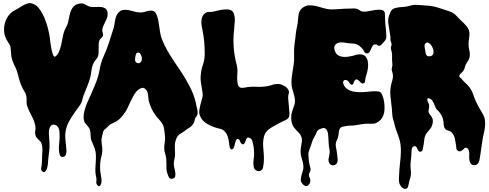

<svg xmlns="http://www.w3.org/2000/svg" viewBox="-20 -775 3118 1224"><path d="M93 -305Q88 -324 81 -339.5Q74 -355 66 -372Q55 -396 52.5 -415.5Q50 -435 48 -461Q48 -474 45.5 -481.5Q43 -489 39.5 -494.5Q36 -500 31.5 -506Q27 -512 22 -522Q9 -545 6.5 -572.5Q4 -600 11 -626.5Q18 -653 34 -675Q50 -697 74 -709Q86 -715 99 -723.5Q112 -732 125.5 -739.5Q139 -747 153 -752Q167 -757 180 -754Q208 -748 228.5 -721.5Q249 -695 263.5 -660.5Q278 -626 286.5 -590.5Q295 -555 298 -532Q298 -529 300.5 -508Q303 -487 307.5 -464.5Q312 -442 318.5 -425.5Q325 -409 333 -415Q347 -425 355.5 -444.5Q364 -464 369.5 -486.5Q375 -509 378.5 -531Q382 -553 387 -568Q392 -585 401 -600.5Q410 -616 414 -633Q419 -654 423 -675.5Q427 -697 436 -714.5Q445 -732 460.5 -742.5Q476 -753 503 -753Q513 -753 528.5 -743.5Q544 -734 555 -732Q572 -729 591 -730.5Q610 -732 626.5 -730Q643 -728 654.5 -718.5Q666 -709 666 -684Q666 -670 661 -657.5Q656 -645 649.5 -632.5Q643 -620 637.5 -607Q632 -594 632 -581Q632 -573 635.5 -564Q639 -555 636 -546Q632 -537 623.5 -530.5Q615 -524 612 -513Q609 -501 609 -489V-463Q609 -450 608.5 -437.5Q608 -425 604 -414Q601 -405 592.5 -396Q584 -387 579 -378Q571 -363 567 -346.5Q563 -330 561 -312Q556 -274 541 -238Q526 -202 513 -167Q507 -150 504.5 -137Q502 -124 492 -108L472 -80L452 -52Q436 -29 421.5 -3.5Q407 22 400 53Q394 80 396.5 108.5Q399 137 402 165Q403 173 403.5 182.5Q404 192 402.5 201Q401 210 396.5 217Q392 224 383 225Q367 228 361.5 213Q356 198 355.5 177Q355 156 357.5 135.5Q360 115 360 106Q360 91 359.5 71Q359 51 351 37Q344 25 328.5 20.5Q313 16 303 29Q291 45 291.5 70Q292 95 294 114Q298 156 293 193.5Q288 231 285 272Q285 277 282.5 288Q280 299 275.5 308Q271 317 264.5 321Q258 325 249 317Q241 309 242 299.5Q243 290 245 282Q248 261 248 240Q248 216 250 190.5Q252 165 245 141Q243 133 237.5 127Q232 121 226 115.5Q220 110 215 104Q210 98 207 90Q202 75 205 58Q208 41 205 26Q198 -7 181 -37.5Q164 -68 153 -100Q148 -117 149.5 -133Q151 -149 147 -166Q144 -180 135 -193.5Q126 -207 120 -221Q110 -241 104.5 -262Q99 -283 93 -305Z M616 -336Q624 -380 641.5 -418Q659 -456 673 -498L689 -548L705 -598Q708 -610 710 -622.5Q712 -635 714 -647Q716 -659 720.5 -670.5Q725 -682 733 -692Q746 -708 762.5 -711Q779 -714 796 -711Q813 -708 831.5 -702.5Q850 -697 868 -696Q886 -694 903 -699.5Q920 -705 934.5 -707Q949 -709 961 -703Q973 -697 982 -672Q988 -653 991 -634Q994 -615 996.5 -596.5Q999 -578 1002.5 -559Q1006 -540 1014 -521Q1028 -486 1046.5 -453.5Q1065 -421 1086 -389.5Q1107 -358 1128 -327Q1149 -296 1168 -263Q1180 -242 1191 -220.5Q1202 -199 1211 -176Q1216 -162 1220.5 -149Q1225 -136 1228 -122Q1230 -115 1230.5 -108.5Q1231 -102 1233 -95Q1234 -90 1236 -84.5Q1238 -79 1239 -74Q1241 -60 1239 -46Q1237 -39 1234 -35.5Q1231 -32 1227 -26Q1222 -17 1220.5 -7Q1219 3 1213 13Q1208 21 1201 28Q1194 35 1186 40Q1172 48 1160 57.5Q1148 67 1134 75Q1120 83 1113 92.5Q1106 102 1101 117Q1096 131 1095 146.5Q1094 162 1095 177.5Q1096 193 1096 208.5Q1096 224 1092 239Q1087 258 1088 273.5Q1089 289 1094 306Q1097 317 1098 334Q1099 351 1091 359Q1086 363 1077.5 364.5Q1069 366 1064 363Q1058 360 1054 349.5Q1050 339 1048 333Q1041 316 1041 300V266Q1041 250 1039.5 235Q1038 220 1033 205Q1027 188 1027 169.5Q1027 151 1030 133Q1034 114 1032 96Q1030 78 1028 59Q1026 48 1024.5 38.5Q1023 29 1018 20Q1013 9 1004.5 -1Q996 -11 988 -20Q979 -29 969 -44Q955 -63 946 -83Q937 -103 930 -126Q927 -135 926.5 -145Q926 -155 924.5 -165.5Q923 -176 921 -185Q919 -194 913 -201Q898 -220 881 -213.5Q864 -207 850 -192Q839 -179 830 -162.5Q821 -146 812.5 -128.5Q804 -111 796.5 -94Q789 -77 780 -63Q769 -46 756 -30.5Q743 -15 726 -4Q718 1 709.5 5Q701 9 693 13Q680 18 670.5 29Q661 40 650 48Q639 56 636.5 69.5Q634 83 630 96Q627 107 627 118.5Q627 130 628.5 142Q630 154 631.5 165.5Q633 177 632 188Q631 206 626.5 222Q622 238 620 255Q618 275 618 295Q618 315 622 334Q624 347 626.5 362.5Q629 378 626 392Q625 395 622 402Q619 409 615 411Q609 414 603 407.5Q597 401 595 396Q593 391 594 383.5Q595 376 595 370Q595 364 594 357.5Q593 351 591 344Q587 322 588 300.5Q589 279 590.5 257.5Q592 236 591.5 214.5Q591 193 584 172Q580 161 575.5 150.5Q571 140 566 129Q558 111 558 91.5Q558 72 553 52Q550 43 544.5 36Q539 29 533 22.5Q527 16 522 8.5Q517 1 515 -9Q511 -28 514.5 -49Q518 -70 525 -91Q532 -112 541 -131.5Q550 -151 558 -169Q577 -211 592.5 -250.5Q608 -290 616 -336ZM841 -394Q841 -379 854.5 -373.5Q868 -368 878 -380Q883 -386 884 -393.5Q885 -401 884 -409Q883 -414 880.5 -420.5Q878 -427 874 -432.5Q870 -438 864.5 -440Q859 -442 852 -437Q849 -435 847 -429.5Q845 -424 843.5 -417Q842 -410 841.5 -403.5Q841 -397 841 -394Z M1260 -298Q1263 -332 1274 -363.5Q1285 -395 1285 -430Q1285 -468 1282 -506Q1279 -544 1271 -581Q1268 -595 1265.5 -611Q1263 -627 1264 -642.5Q1265 -658 1271 -671Q1277 -684 1291 -693Q1302 -700 1315.5 -699Q1329 -698 1341 -701Q1355 -704 1367.5 -707.5Q1380 -711 1394 -713Q1406 -714 1417.5 -715Q1429 -716 1439.5 -714Q1450 -712 1458.5 -706Q1467 -700 1471 -687Q1479 -664 1476.5 -635Q1474 -606 1472 -583Q1466 -526 1470 -472.5Q1474 -419 1488 -365Q1496 -336 1493 -307Q1490 -278 1494 -248Q1496 -233 1501 -225.5Q1506 -218 1514 -216Q1522 -214 1532 -215.5Q1542 -217 1553 -219Q1581 -224 1608.5 -222Q1636 -220 1665 -223Q1690 -225 1712.5 -233Q1735 -241 1761 -239Q1777 -237 1795.5 -225.5Q1814 -214 1820 -198Q1824 -188 1821.5 -181.5Q1819 -175 1818 -166Q1816 -152 1818 -136.5Q1820 -121 1821 -106Q1821 -98 1822.5 -86Q1824 -74 1825 -62Q1826 -50 1824.5 -39Q1823 -28 1817 -21Q1810 -13 1794.5 -6.5Q1779 0 1769 5L1715 35Q1672 59 1663 95Q1654 131 1659 176Q1662 202 1662.5 234Q1663 266 1657 292Q1654 306 1645 311.5Q1636 317 1626 316Q1616 315 1607.5 307.5Q1599 300 1597 286Q1593 265 1596.5 244.5Q1600 224 1600 204Q1600 192 1599 180Q1598 168 1596 156Q1594 144 1590 128.5Q1586 113 1575 106Q1568 101 1561 102Q1554 103 1550 111Q1547 118 1545 125Q1543 132 1538 139Q1533 147 1526.5 145Q1520 143 1515 136Q1511 130 1509 122.5Q1507 115 1499 111Q1493 108 1489.5 112.5Q1486 117 1483 123.5Q1480 130 1478.5 137.5Q1477 145 1476 148Q1474 153 1472 161.5Q1470 170 1465 174Q1459 179 1454.5 177Q1450 175 1447.5 170.5Q1445 166 1443.5 159.5Q1442 153 1442 149Q1440 132 1436.5 113Q1433 94 1424 78Q1415 63 1404.5 55.5Q1394 48 1380 45Q1376 44 1372 43.5Q1368 43 1363 41Q1333 33 1302 15.5Q1271 -2 1257 -32Q1248 -51 1250.5 -70.5Q1253 -90 1258 -109Q1263 -128 1268.5 -147Q1274 -166 1271 -186Q1267 -215 1262 -242Q1257 -269 1260 -298Z M1852 -363Q1856 -391 1855 -419.5Q1854 -448 1856 -477Q1857 -491 1859 -505L1863 -533Q1865 -559 1869 -582Q1873 -605 1878 -630Q1880 -643 1880.5 -655.5Q1881 -668 1883 -680Q1885 -692 1890 -703Q1895 -714 1906 -723Q1927 -740 1950 -741Q1973 -742 1997 -736Q2021 -730 2045 -722.5Q2069 -715 2091 -715Q2117 -715 2145.5 -717.5Q2174 -720 2202 -720Q2216 -720 2230.5 -721Q2245 -722 2257 -718Q2268 -714 2274 -708.5Q2280 -703 2293 -701Q2307 -699 2330.5 -704Q2354 -709 2376.5 -712Q2399 -715 2416 -711Q2433 -707 2434 -685Q2435 -668 2435 -651.5Q2435 -635 2437 -618Q2442 -580 2443 -542Q2444 -528 2433 -514.5Q2422 -501 2412 -491Q2408 -487 2404.5 -484.5Q2401 -482 2395 -483Q2389 -484 2385 -488Q2381 -492 2375 -492Q2361 -492 2355 -482Q2349 -472 2344.5 -460.5Q2340 -449 2333.5 -440.5Q2327 -432 2312 -436Q2306 -438 2303 -444Q2300 -450 2297 -455Q2294 -461 2290 -465L2281 -474Q2258 -498 2223 -498Q2210 -498 2195.5 -500.5Q2181 -503 2166.5 -504.5Q2152 -506 2139.5 -503Q2127 -500 2118 -490Q2110 -481 2111 -467.5Q2112 -454 2118 -443Q2125 -428 2138.5 -421Q2152 -414 2167.5 -412.5Q2183 -411 2199 -413.5Q2215 -416 2228 -419Q2237 -422 2248.5 -425Q2260 -428 2271 -428.5Q2282 -429 2292 -426.5Q2302 -424 2310 -415Q2321 -402 2324.5 -385Q2328 -368 2326.5 -350Q2325 -332 2320.5 -314.5Q2316 -297 2311 -282Q2308 -271 2307.5 -258Q2307 -245 2294 -243Q2286 -242 2279.5 -249Q2273 -256 2266.5 -262Q2260 -268 2253 -269Q2246 -270 2238 -257Q2235 -252 2234.5 -246.5Q2234 -241 2229 -237Q2224 -234 2220.5 -235Q2217 -236 2213.5 -240Q2210 -244 2207 -248Q2204 -252 2202 -255Q2196 -263 2184.5 -265Q2173 -267 2168 -255Q2166 -248 2169 -240Q2172 -232 2175 -227Q2185 -212 2200 -203.5Q2215 -195 2231.5 -191.5Q2248 -188 2266 -187.5Q2284 -187 2300 -188Q2325 -190 2349.5 -192.5Q2374 -195 2399 -191H2397Q2407 -188 2413 -177Q2420 -163 2424.5 -146Q2429 -129 2430.5 -111Q2432 -93 2431 -75Q2430 -57 2425 -43Q2413 -8 2382 7Q2373 12 2364.5 13Q2356 14 2345 14Q2336 14 2327.5 13.5Q2319 13 2309 14Q2285 16 2260.5 21Q2236 26 2211 26Q2197 26 2184 29Q2173 31 2163 33Q2153 35 2146 46Q2140 57 2139.5 70Q2139 83 2136 95Q2134 106 2128.5 116.5Q2123 127 2121 138Q2119 150 2121.5 162.5Q2124 175 2126 186Q2128 195 2128.5 204.5Q2129 214 2131 224Q2132 231 2132.5 239Q2133 247 2132 254Q2130 265 2123 271Q2116 277 2107.5 278.5Q2099 280 2090.5 276Q2082 272 2078 262Q2072 248 2075.5 233.5Q2079 219 2081 205Q2083 189 2080 175.5Q2077 162 2076 147Q2075 139 2075 132Q2075 125 2074 117Q2073 109 2073 99Q2073 89 2071.5 79Q2070 69 2066.5 60.5Q2063 52 2056 46Q2048 39 2038 41.5Q2028 44 2019 48Q2003 54 1998.5 68.5Q1994 83 1985 96Q1974 113 1969 131Q1964 149 1956 169Q1954 176 1951.5 182.5Q1949 189 1947 196Q1945 205 1946.5 215.5Q1948 226 1948 237Q1948 253 1953 273Q1955 284 1958.5 295.5Q1962 307 1957 318Q1954 326 1951 331Q1948 336 1950 346Q1951 352 1954 358Q1957 364 1958 371Q1960 379 1956 390Q1952 401 1945 406Q1935 414 1925.5 410Q1916 406 1909 398Q1896 383 1897.5 367.5Q1899 352 1904 335Q1908 322 1911.5 310.5Q1915 299 1914 285Q1913 269 1909.5 255Q1906 241 1901 226Q1892 192 1900 155Q1902 143 1904 131.5Q1906 120 1904 108Q1899 85 1885 71.5Q1871 58 1857 41Q1843 24 1839 2.5Q1835 -19 1837 -40Q1839 -54 1843.5 -68.5Q1848 -83 1853 -96Q1860 -113 1860.5 -127.5Q1861 -142 1857 -159Q1852 -181 1845 -202.5Q1838 -224 1838 -247Q1838 -276 1843 -305Q1848 -334 1852 -363Z M2480 -318Q2475 -333 2479 -345Q2483 -357 2481 -374Q2478 -393 2479.5 -411.5Q2481 -430 2476 -449Q2474 -455 2473 -459Q2472 -463 2472 -470Q2472 -477 2474.5 -482Q2477 -487 2476 -494Q2475 -504 2472 -509.5Q2469 -515 2469 -526V-540Q2469 -546 2467 -553Q2464 -567 2462.5 -582Q2461 -597 2458 -611Q2455 -625 2454.5 -641Q2454 -657 2459 -671Q2464 -687 2472 -702.5Q2480 -718 2497 -723Q2521 -730 2546 -730.5Q2571 -731 2596 -739Q2619 -746 2644 -743.5Q2669 -741 2693 -740Q2735 -738 2770.5 -727Q2806 -716 2845 -703Q2865 -696 2877.5 -685.5Q2890 -675 2905 -658Q2912 -650 2921 -642Q2930 -634 2939 -625Q2948 -616 2955.5 -606.5Q2963 -597 2967 -588Q2976 -566 2971.5 -540Q2967 -514 2967 -491Q2967 -473 2971.5 -456Q2976 -439 2975 -421Q2974 -407 2968 -395Q2962 -383 2954 -372Q2946 -360 2943.5 -346.5Q2941 -333 2932 -321Q2927 -314 2920.5 -309.5Q2914 -305 2910 -297Q2905 -286 2912.5 -281Q2920 -276 2926 -268Q2938 -254 2952 -241.5Q2966 -229 2976 -214Q2987 -199 2993 -182.5Q2999 -166 3005 -150Q3015 -124 3028.5 -99Q3042 -74 3056 -51Q3069 -30 3071.5 -8.5Q3074 13 3071.5 35Q3069 57 3063.5 79Q3058 101 3055 124Q3051 148 3048 171.5Q3045 195 3041 219Q3039 228 3037.5 239Q3036 250 3032 259Q3028 268 3020 273.5Q3012 279 2999 278Q2990 277 2984.5 271.5Q2979 266 2976 258.5Q2973 251 2972 242.5Q2971 234 2971 227Q2971 221 2971.5 211.5Q2972 202 2970.5 192.5Q2969 183 2965 176Q2961 169 2952 167Q2945 165 2941 170Q2937 175 2932 179Q2925 185 2917 188.5Q2909 192 2901 187Q2890 182 2889.5 171Q2889 160 2887 150Q2884 135 2882 120Q2880 105 2874.5 92Q2869 79 2859.5 69.5Q2850 60 2834 56Q2824 54 2819 48Q2814 42 2811.5 34Q2809 26 2808.5 17Q2808 8 2807 0Q2803 -34 2780 -61Q2775 -67 2769 -72.5Q2763 -78 2759 -85Q2755 -92 2752.5 -99.5Q2750 -107 2747 -114Q2742 -124 2736.5 -133Q2731 -142 2720 -146Q2709 -151 2705.5 -146Q2702 -141 2706 -130Q2709 -121 2712.5 -116.5Q2716 -112 2716 -101Q2716 -92 2714.5 -85Q2713 -78 2712 -70Q2711 -56 2718 -48.5Q2725 -41 2731 -31Q2739 -19 2739.5 -6.5Q2740 6 2736 20Q2731 37 2721.5 47.5Q2712 58 2701 72Q2687 91 2684.5 117Q2682 143 2677 166Q2675 174 2673.5 182Q2672 190 2661 192Q2652 193 2647.5 186.5Q2643 180 2640 172.5Q2637 165 2632.5 160Q2628 155 2618 158Q2608 161 2605.5 174Q2603 187 2603 196Q2603 220 2599.5 244Q2596 268 2597 291Q2598 304 2599.5 316.5Q2601 329 2599 342Q2597 356 2592.5 369Q2588 382 2586 396Q2584 407 2579.5 418.5Q2575 430 2561 429Q2550 428 2542 419.5Q2534 411 2529 401Q2522 385 2523 365.5Q2524 346 2525 329Q2526 303 2529 277Q2532 251 2534 225.5Q2536 200 2535.5 174Q2535 148 2529 122Q2524 104 2517.5 86.5Q2511 69 2505 52Q2499 35 2495.5 19Q2492 3 2486 -14Q2481 -31 2480.5 -48.5Q2480 -66 2478 -84Q2474 -121 2469.5 -158.5Q2465 -196 2473 -232Q2474 -235 2474 -237.5Q2474 -240 2475 -242Q2482 -262 2484.5 -280Q2487 -298 2480 -318ZM2691 -451Q2692 -443 2694 -434Q2696 -425 2702 -420Q2708 -415 2719 -416Q2730 -417 2735 -422Q2743 -428 2743.5 -439.5Q2744 -451 2742 -460Q2740 -466 2735.5 -475.5Q2731 -485 2724 -492.5Q2717 -500 2709 -503Q2701 -506 2693 -499Q2684 -491 2687 -475.5Q2690 -460 2691 -451Z"/></svg>

Font: Double Feature
Style: Regular
Weight: 400
Designer: David Shetterly
Foundry: David Shetterly
Version: Version 2.100 1997 initial release